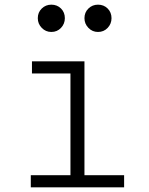

<svg xmlns="http://www.w3.org/2000/svg" viewBox="-20 -803 640 823"><path d="M112 0H512V-52H342V-540H117V-488H282V-52H112ZM142 -725Q142 -701 159 -683.5Q176 -666 200 -666Q225 -666 241.5 -683.5Q258 -701 258 -725Q258 -750 241.5 -766.5Q225 -783 200 -783Q176 -783 159 -766.5Q142 -750 142 -725ZM342 -725Q342 -701 359 -683.5Q376 -666 400 -666Q425 -666 441.5 -683.5Q458 -701 458 -725Q458 -750 441.5 -766.5Q425 -783 400 -783Q376 -783 359 -766.5Q342 -750 342 -725Z"/></svg>

Font: CommitMonoV143 ExtLt
Style: Regular
Weight: 200
Monospace: yes
Designer: Eigil Nikolajsen
Foundry: Eigil Nikolajsen
Version: Version 1.143